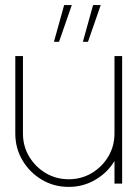

<svg xmlns="http://www.w3.org/2000/svg" viewBox="-20 -720 539 753"><path d="M40 -196.5V-500H70V-196.5Q70 -147 94.2 -106.2Q118.5 -65.5 159.2 -41.2Q200 -17 249.5 -17Q299 -17 339.8 -41.2Q380.5 -65.5 404.8 -106.2Q429 -147 429 -196.5V-500H459V0H429V-88.5Q401.5 -43 354 -15Q306.5 13 249.5 13Q191.5 13 144 -15.2Q96.5 -43.5 68.2 -91Q40 -138.5 40 -196.5ZM305 -556 345 -700H375L325 -556ZM191.5 -556 231.5 -700H261.5L211.5 -556Z"/></svg>

Font: Urbanist Thin
Style: Regular
Weight: 100
Designer: Corey Hu
Foundry: Corey Hu
Version: Version 1.330; ttfautohint (v1.8.4.7-5d5b)